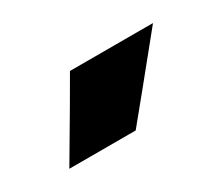

<svg xmlns="http://www.w3.org/2000/svg" viewBox="-43 -787 361 311"><g transform="rotate(-30 137.5 -631.5)"><path d="M19.5 -563.5Q50.8 -563.5 143.6 -563.5Q171.9 -597.7 254.9 -700.2Q215.8 -700.2 99.6 -700.2Q80.1 -666 19.5 -563.5Z"/></g></svg>

Font: LeFont
Style: Regular
Weight: 700
Designer: Leryon MEDIA
Version: Version 1.0